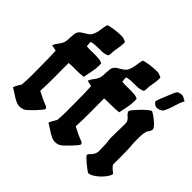

<svg xmlns="http://www.w3.org/2000/svg" viewBox="-167 -911 1114 1114"><g transform="rotate(45 390.5 -353.5)"><path d="M242 -705Q247 -705 252.5 -705Q258 -705 263 -704Q268 -701 278 -698Q288 -695 288 -689Q288 -662 282.5 -635.5Q277 -609 277 -583Q277 -569 263 -566Q249 -561 234.5 -560.5Q220 -560 205 -560Q190 -560 175 -559Q160 -558 145 -553Q145 -545 146.5 -536.5Q148 -528 148 -520Q166 -518 184.5 -518.5Q203 -519 221 -519Q235 -519 249.5 -517.5Q264 -516 277 -509L278 -494Q278 -465 272 -437.5Q266 -410 261 -382Q232 -378 202 -378.5Q172 -379 142 -377Q142 -319 142.5 -261Q143 -203 140 -146Q161 -135 182 -125Q203 -115 225 -107Q228 -105 232 -101.5Q236 -98 236 -94Q236 -89 226 -77Q216 -65 203.5 -51.5Q191 -38 178.5 -26.5Q166 -15 162 -11Q153 -3 141 0.5Q129 4 118 4Q106 4 92 -2Q78 -8 64.5 -16.5Q51 -25 37.5 -34Q24 -43 13 -49Q18 -62 24.5 -73.5Q31 -85 38 -96Q42 -134 41.5 -174Q41 -214 41 -253Q41 -283 40.5 -313.5Q40 -344 38 -374L2 -382Q8 -399 19.5 -412.5Q31 -426 38 -443Q42 -453 43 -466.5Q44 -480 44.5 -493.5Q45 -507 46.5 -519Q48 -531 54 -539Q60 -548 69.5 -554Q79 -560 89 -566Q99 -572 108.5 -579Q118 -586 123 -597Q133 -617 136.5 -642.5Q140 -668 145 -690Q151 -693 164 -696Q177 -699 192 -701Q207 -703 221 -704Q235 -705 242 -705ZM533 -705Q538 -705 543.5 -705Q549 -705 554 -704Q559 -701 569 -698Q579 -695 579 -689Q579 -662 573.5 -635.5Q568 -609 568 -583Q568 -569 554 -566Q540 -561 525.5 -560.5Q511 -560 496 -560Q481 -560 466 -559Q451 -558 436 -553Q436 -545 437.5 -536.5Q439 -528 439 -520Q457 -518 475.5 -518.5Q494 -519 512 -519Q526 -519 540.5 -517.5Q555 -516 568 -509L569 -494Q569 -465 563 -437.5Q557 -410 552 -382Q523 -378 493 -378.5Q463 -379 433 -377Q433 -319 433.5 -261Q434 -203 431 -146Q452 -135 473 -125Q494 -115 516 -107Q519 -105 523 -101.5Q527 -98 527 -94Q527 -89 517 -77Q507 -65 494.5 -51.5Q482 -38 469.5 -26.5Q457 -15 453 -11Q444 -3 432 0.5Q420 4 409 4Q397 4 383 -2Q369 -8 355.5 -16.5Q342 -25 328.5 -34Q315 -43 304 -49Q309 -62 315.5 -73.5Q322 -85 329 -96Q333 -134 332.5 -174Q332 -214 332 -253Q332 -283 331.5 -313.5Q331 -344 329 -374L293 -382Q299 -399 310.5 -412.5Q322 -426 329 -443Q333 -453 334 -466.5Q335 -480 335.5 -493.5Q336 -507 337.5 -519Q339 -531 345 -539Q351 -548 360.5 -554Q370 -560 380 -566Q390 -572 399.5 -579Q409 -586 414 -597Q424 -617 427.5 -642.5Q431 -668 436 -690Q442 -693 455 -696Q468 -699 483 -701Q498 -703 512 -704Q526 -705 533 -705ZM681 -522Q688 -519 701.5 -510Q715 -501 728 -490Q741 -479 750.5 -468Q760 -457 760 -450Q760 -438 752.5 -429Q745 -420 742 -409Q738 -395 737 -378.5Q736 -362 736 -347Q736 -316 739 -286Q741 -254 741 -221.5Q741 -189 741 -157Q741 -152 741 -148.5Q741 -145 742 -140Q750 -129 759.5 -120.5Q769 -112 780 -104Q778 -90 766 -73Q754 -56 738 -41Q722 -26 704.5 -15.5Q687 -5 673 -5Q668 -8 655 -17.5Q642 -27 628.5 -38.5Q615 -50 604.5 -60Q594 -70 594 -74Q594 -78 596 -82Q611 -97 618 -107.5Q625 -118 627 -128.5Q629 -139 628 -152Q627 -165 627 -187Q627 -202 624.5 -217Q622 -232 622 -247Q622 -275 623 -302Q624 -329 624 -357Q624 -373 619 -381.5Q614 -390 607 -396Q600 -402 594 -408Q588 -414 585 -426Q589 -435 601.5 -449.5Q614 -464 628.5 -479Q643 -494 657.5 -506Q672 -518 681 -522ZM736 -711Q747 -711 756.5 -705.5Q766 -700 775 -695Q760 -666 751.5 -634.5Q743 -603 728 -574Q723 -565 710 -559.5Q697 -554 688 -554Q678 -554 669.5 -560Q661 -566 656 -574V-578Q656 -582 661 -595.5Q666 -609 673 -625.5Q680 -642 686 -657Q692 -672 695 -679Q700 -691 705.5 -699Q711 -707 725 -709Q728 -710 730.5 -710.5Q733 -711 736 -711Z"/></g></svg>

Font: Hand Textur
Style: Regular
Weight: 400
Designer: F. H. Ehmcke um 1935
Foundry: Peter Wiegel
Version: Version 1.000